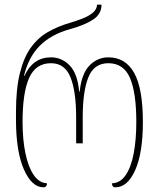

<svg xmlns="http://www.w3.org/2000/svg" viewBox="-20 -790 676 817"><path d="M165 7Q115 7 81.5 -69.5Q48 -146 48 -281V-313Q48 -412 64.5 -478.5Q81 -545 111 -587Q141 -629 183.5 -653.5Q226 -678 278 -693Q305 -701 331 -711Q357 -721 374.5 -735.5Q392 -750 393 -770H412Q412 -730 376 -706.5Q340 -683 278 -666Q198 -644 149.5 -595.5Q101 -547 82 -467H84Q120 -546 197 -546Q243 -546 276.5 -511.5Q310 -477 317 -400H319Q327 -477 361 -511.5Q395 -546 441 -546Q514 -546 551 -479.5Q588 -413 588 -271Q588 -140 555.5 -66.5Q523 7 471 7Q462 7 459 1Q456 -5 456 -10Q492 -11 515 -45Q538 -79 549 -137.5Q560 -196 560 -271Q560 -396 533 -458.5Q506 -521 441 -521Q380 -521 356 -461Q332 -401 332 -291V-180H304V-291Q304 -401 280 -461Q256 -521 197 -521Q132 -521 104 -458.5Q76 -396 76 -271Q76 -197 88 -138.5Q100 -80 123 -46Q146 -12 180 -10Q180 -3 176.5 2Q173 7 165 7Z"/></svg>

Font: Noto Serif Georgian ExtraCondensed Thin
Style: Regular
Weight: 100
Width: 2
Designer: Monotype Design Team, Akaki Razmadze
Foundry: Google LLC
Version: Version 2.003; ttfautohint (v1.8.4.7-5d5b)